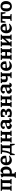

<svg xmlns="http://www.w3.org/2000/svg" viewBox="3937 -4480 735 8650"><g transform="rotate(-90 4305.0 -155.5)"><path d="M30 0V-42Q43 -49 56 -55.5Q69 -62 86 -68L94 -426L30 -445V-491H567V-449Q554 -442 540.5 -435.5Q527 -429 511 -424V-65L567 -47V0H324V-41Q336 -47 348.5 -55Q361 -63 377 -68L385 -414H220V-65L271 -47V0Z M868 10Q831 10 788.5 2.5Q746 -5 699 -20L720 -119Q771 -100 808.5 -90.5Q846 -81 873 -81Q934 -81 964 -120.5Q994 -160 994 -234Q994 -275 985.5 -314Q977 -353 958 -387L1013 -337Q953 -386 889 -386Q845 -386 801 -356L800 -381Q824 -416 850 -444.5Q876 -473 905 -499Q912 -500 917.5 -500.5Q923 -501 928 -501Q989 -501 1033 -470Q1077 -439 1101.5 -384Q1126 -329 1126 -257Q1126 -172 1094.5 -112.5Q1063 -53 1005.5 -21.5Q948 10 868 10ZM620 192V151Q631 144 643.5 136.5Q656 129 673 124L684 -366L627 -447Q669 -470 711 -484.5Q753 -499 798 -503L810 -379V127L878 148V192Z M1404 11Q1338 11 1289 -20Q1240 -51 1212.5 -107.5Q1185 -164 1185 -240Q1185 -318 1214 -377Q1243 -436 1295 -468.5Q1347 -501 1419 -501Q1479 -501 1522.5 -477.5Q1566 -454 1590 -411.5Q1614 -369 1613 -310L1611 -246Q1545 -234 1489.5 -226.5Q1434 -219 1380 -214.5Q1326 -210 1265 -207L1266 -277L1492 -278L1494 -317Q1494 -364 1471 -389.5Q1448 -415 1406 -415Q1389 -415 1372 -410.5Q1355 -406 1338 -398Q1324 -365 1316.5 -330Q1309 -295 1309 -261Q1309 -177 1348.5 -133.5Q1388 -90 1461 -90Q1524 -90 1607 -122L1617 -98Q1573 -45 1518.5 -17Q1464 11 1404 11Z M1737 -35 1672 -61Q1702 -91 1722.5 -137.5Q1743 -184 1757 -248Q1771 -312 1778 -390L1781 -422L1693 -445V-491H2136V-449Q2124 -442 2111 -435.5Q2098 -429 2080 -424V-61H1951L1960 -414H1856Q1847 -300 1830 -226.5Q1813 -153 1790 -108.5Q1767 -64 1737 -35ZM1641 139 1642 -75H2152V139H2102L2064 0H1729L1691 139Z M2500 0V-41Q2513 -49 2527 -56Q2541 -63 2555 -68L2563 -426L2500 -445V-491H2743V-449Q2730 -442 2717 -435.5Q2704 -429 2687 -424V-65L2743 -47V0ZM2205 0V-42Q2217 -49 2230 -55.5Q2243 -62 2260 -68L2268 -426L2205 -445V-491H2447V-449Q2434 -441 2421 -435Q2408 -429 2393 -424V-65L2447 -47V0ZM2336 -207V-284H2625V-207Z M3196 8Q3160 8 3129 -16.5Q3098 -41 3086 -92L3099 -374Q3029 -422 2929 -422Q2913 -422 2897 -420Q2881 -418 2867 -415L2944 -452L2922 -300Q2871 -303 2845 -321Q2819 -339 2819 -370Q2819 -406 2847 -435.5Q2875 -465 2922 -483Q2969 -501 3025 -501Q3084 -501 3133.5 -478.5Q3183 -456 3219 -413V-95L3306 -104Q3305 -71 3290 -45.5Q3275 -20 3250.5 -6Q3226 8 3196 8ZM2987 11Q2906 10 2858.5 -27.5Q2811 -65 2811 -127Q2811 -154 2823 -175Q2835 -196 2868 -214.5Q2901 -233 2961.5 -253.5Q3022 -274 3118 -300V-233L2913 -202L2954 -220Q2949 -205 2947 -190Q2945 -175 2945 -161Q2945 -123 2961 -104Q2977 -85 3011 -85Q3034 -85 3058.5 -93Q3083 -101 3110 -118V-105Q3084 -70 3054.5 -41.5Q3025 -13 2987 11Z M3517 9Q3481 9 3437.5 2Q3394 -5 3353 -18L3382 -101Q3429 -90 3466.5 -85Q3504 -80 3535 -80Q3548 -80 3558 -81Q3568 -82 3578 -83Q3591 -93 3599 -108Q3607 -123 3607 -145Q3607 -178 3583.5 -195Q3560 -212 3521 -212H3454V-285H3546Q3568 -295 3583 -309.5Q3598 -324 3598 -351Q3598 -380 3576.5 -394Q3555 -408 3519 -408Q3491 -408 3458 -403.5Q3425 -399 3385 -389L3357 -475Q3403 -488 3449.5 -493.5Q3496 -499 3530 -499Q3620 -499 3672.5 -466.5Q3725 -434 3725 -375Q3725 -323 3683 -287.5Q3641 -252 3574 -245L3579 -260Q3654 -254 3694.5 -221Q3735 -188 3735 -135Q3735 -89 3708 -56.5Q3681 -24 3632 -7.5Q3583 9 3517 9ZM3472 -16 3353 -18 3356 -175H3410ZM3361 -318 3357 -475H3462L3415 -318Z M4096 0V-41Q4109 -49 4123 -56Q4137 -63 4151 -68L4159 -426L4096 -445V-491H4339V-449Q4326 -442 4313 -435.5Q4300 -429 4283 -424V-65L4339 -47V0ZM3801 0V-42Q3813 -49 3826 -55.5Q3839 -62 3856 -68L3864 -426L3801 -445V-491H4043V-449Q4030 -441 4017 -435Q4004 -429 3989 -424V-65L4043 -47V0ZM3932 -207V-284H4221V-207Z M4792 8Q4756 8 4725 -16.5Q4694 -41 4682 -92L4695 -374Q4625 -422 4525 -422Q4509 -422 4493 -420Q4477 -418 4463 -415L4540 -452L4518 -300Q4467 -303 4441 -321Q4415 -339 4415 -370Q4415 -406 4443 -435.5Q4471 -465 4518 -483Q4565 -501 4621 -501Q4680 -501 4729.5 -478.5Q4779 -456 4815 -413V-95L4902 -104Q4901 -71 4886 -45.5Q4871 -20 4846.5 -6Q4822 8 4792 8ZM4583 11Q4502 10 4454.5 -27.5Q4407 -65 4407 -127Q4407 -154 4419 -175Q4431 -196 4464 -214.5Q4497 -233 4557.5 -253.5Q4618 -274 4714 -300V-233L4509 -202L4550 -220Q4545 -205 4543 -190Q4541 -175 4541 -161Q4541 -123 4557 -104Q4573 -85 4607 -85Q4630 -85 4654.5 -93Q4679 -101 4706 -118V-105Q4680 -70 4650.5 -41.5Q4621 -13 4583 11Z M5108 0V-41Q5128 -49 5150 -56Q5172 -63 5193 -68L5201 -424L5147 -445V-491H5381V-449Q5367 -442 5355 -435.5Q5343 -429 5325 -424V-65L5381 -47V0ZM5086 -174Q5013 -174 4969.5 -206.5Q4926 -239 4926 -297L4929 -424L4885 -445V-491H5101V-449Q5090 -443 5077.5 -436.5Q5065 -430 5051 -426V-279Q5063 -268 5080.5 -262Q5098 -256 5124 -256Q5182 -256 5259 -287L5258 -229Q5217 -204 5173.5 -189Q5130 -174 5086 -174Z M5657 11Q5591 11 5542 -20Q5493 -51 5465.5 -107.5Q5438 -164 5438 -240Q5438 -318 5467 -377Q5496 -436 5548 -468.5Q5600 -501 5672 -501Q5732 -501 5775.5 -477.5Q5819 -454 5843 -411.5Q5867 -369 5866 -310L5864 -246Q5798 -234 5742.5 -226.5Q5687 -219 5633 -214.5Q5579 -210 5518 -207L5519 -277L5745 -278L5747 -317Q5747 -364 5724 -389.5Q5701 -415 5659 -415Q5642 -415 5625 -410.5Q5608 -406 5591 -398Q5577 -365 5569.5 -330Q5562 -295 5562 -261Q5562 -177 5601.5 -133.5Q5641 -90 5714 -90Q5777 -90 5860 -122L5870 -98Q5826 -45 5771.5 -17Q5717 11 5657 11Z M6225 0V-41Q6238 -49 6252 -56Q6266 -63 6280 -68L6288 -426L6225 -445V-491H6468V-449Q6455 -442 6442 -435.5Q6429 -429 6412 -424V-65L6468 -47V0ZM5930 0V-42Q5942 -49 5955 -55.5Q5968 -62 5985 -68L5993 -426L5930 -445V-491H6172V-449Q6159 -441 6146 -435Q6133 -429 6118 -424V-65L6172 -47V0ZM6061 -207V-284H6350V-207Z M6660 -21 6653 -121 6955 -474V-365ZM6529 0V-42Q6541 -49 6554 -55.5Q6567 -62 6584 -68L6592 -426L6529 -445V-491H6769V-449Q6757 -441 6744 -435Q6731 -429 6716 -424L6717 -65L6771 -47V0ZM6829 0V-42Q6843 -50 6858 -56.5Q6873 -63 6886 -68L6894 -424L6829 -445V-491H7074V-449Q7051 -435 7018 -424V-65L7074 -47V0Z M7349 11Q7283 11 7234 -20Q7185 -51 7157.5 -107.5Q7130 -164 7130 -240Q7130 -318 7159 -377Q7188 -436 7240 -468.5Q7292 -501 7364 -501Q7424 -501 7467.5 -477.5Q7511 -454 7535 -411.5Q7559 -369 7558 -310L7556 -246Q7490 -234 7434.5 -226.5Q7379 -219 7325 -214.5Q7271 -210 7210 -207L7211 -277L7437 -278L7439 -317Q7439 -364 7416 -389.5Q7393 -415 7351 -415Q7334 -415 7317 -410.5Q7300 -406 7283 -398Q7269 -365 7261.5 -330Q7254 -295 7254 -261Q7254 -177 7293.5 -133.5Q7333 -90 7406 -90Q7469 -90 7552 -122L7562 -98Q7518 -45 7463.5 -17Q7409 11 7349 11Z M8079 -491V-276H8028L7995 -418H7907V-65L7997 -47V0H7685V-42Q7707 -50 7729.5 -56.5Q7752 -63 7775 -68L7783 -418H7695L7662 -276H7609V-491Z M8340 11Q8269 11 8218.5 -19Q8168 -49 8140.5 -105Q8113 -161 8113 -239Q8113 -320 8142 -379Q8171 -438 8224.5 -470Q8278 -502 8352 -502Q8424 -502 8475.5 -472Q8527 -442 8555 -387Q8583 -332 8583 -256Q8583 -173 8553.5 -113Q8524 -53 8470 -21Q8416 11 8340 11ZM8348 -70Q8379 -70 8401.5 -89Q8424 -108 8435.5 -147.5Q8447 -187 8447 -246Q8447 -304 8435.5 -341.5Q8424 -379 8400.5 -397Q8377 -415 8343 -415Q8319 -415 8287.5 -406Q8256 -397 8209 -379L8288 -432Q8268 -389 8258.5 -344Q8249 -299 8249 -243Q8249 -184 8260.5 -146Q8272 -108 8294.5 -89Q8317 -70 8348 -70Z"/></g></svg>

Font: Piazzolla 24pt
Style: Bold
Weight: 700
Designer: Juan Pablo del Peral
Foundry: Huerta Tipografica
Version: Version 2.005